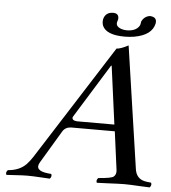

<svg xmlns="http://www.w3.org/2000/svg" viewBox="-56 -857 810 912"><g transform="rotate(5 349.5 -400.5)"><path d="M517.6 -729Q559.1 -729 576.2 -753.4Q579.6 -758.8 580.6 -763.2Q581.1 -766.1 582 -772Q582.5 -774.9 582.5 -775.9Q594.7 -802.2 622.1 -806.2Q657.7 -804.2 651.9 -772.9Q639.6 -716.3 555.2 -701.7Q533.7 -698.2 510.7 -698.2Q422.9 -698.2 404.3 -740.7Q398.4 -755.9 401.9 -772.9Q410.6 -805.2 445.8 -806.2Q472.7 -806.2 473.1 -783.2Q473.1 -779.3 472.7 -775.9Q472.7 -774.9 471.2 -772Q469.2 -765.6 468.8 -763.2Q464.4 -742.7 492.7 -732.9Q504.4 -729 517.6 -729ZM319.8 -277.8H498.5L461.4 -555.2H458.5L298.3 -296.4Q294.4 -279.8 319.8 -277.8ZM162.1 -68.8Q136.7 -26.9 204.6 -19.5Q211.9 -18.6 220.2 -18.1Q226.1 -6.3 215.3 4.9Q199.7 4.4 171.4 2.4Q132.3 0 108.4 0Q86.4 0 52.2 2.4Q24.4 4.4 8.3 4.9Q2.4 -6.8 13.2 -18.1Q68.4 -22 100.6 -55.2Q115.2 -70.8 128.9 -91.8L477.1 -638.2Q496.1 -638.7 533.2 -658.2L618.7 -76.2Q625 -31.7 664.6 -22.5Q675.8 -20 696.3 -18.1Q702.1 -6.3 691.4 4.9Q676.3 4.4 644.5 2.9Q596.2 0 571.3 0Q547.9 0 490.2 2.9Q454.1 4.9 439.5 4.9Q433.6 -6.8 444.3 -18.1Q503.9 -22.5 516.6 -31.2Q529.8 -42 527.8 -62L503.4 -246.1H294.9Q268.1 -245.1 254.9 -224.1Z"/></g></svg>

Font: Linux Libertine Display Slanted O
Style: Slanted
Weight: 400
Designer: Philipp H. Poll
Foundry: Philipp H. Poll
Version: Version 5.0.9